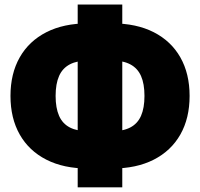

<svg xmlns="http://www.w3.org/2000/svg" viewBox="-20 -784 876 841"><path d="M364.7 -45.9Q258.8 -45.9 182.9 -84.7Q106.9 -123.5 66.4 -194.8Q25.9 -266.1 25.9 -363.8Q25.9 -461.4 66.4 -532.7Q106.9 -604 182.9 -642.8Q258.8 -681.6 364.7 -681.6H471.7Q577.6 -681.6 653.6 -642.8Q729.5 -604 770 -532.7Q810.5 -461.4 810.5 -363.8Q810.5 -266.1 770 -194.8Q729.5 -123.5 653.6 -84.7Q577.6 -45.9 471.7 -45.9ZM368.7 -209H467.8Q518.6 -209 550.5 -225.6Q582.5 -242.2 597.7 -276.6Q612.8 -311 612.8 -363.8Q612.8 -417 597.7 -451.2Q582.5 -485.4 550.5 -502.2Q518.6 -519 467.8 -519H368.7Q318.4 -519 286.1 -502.2Q253.9 -485.4 238.8 -451.2Q223.6 -417 223.6 -363.8Q223.6 -311 238.8 -276.6Q253.9 -242.2 286.1 -225.6Q318.4 -209 368.7 -209ZM320.3 36.6V-764.2H515.6V36.6Z"/></svg>

Font: Inter 24pt Black
Style: Regular
Weight: 900
Designer: Rasmus Andersson
Foundry: rsms
Version: Version 4.001;git-66647c0bb